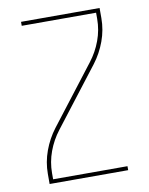

<svg xmlns="http://www.w3.org/2000/svg" viewBox="-83 -796 666 857"><g transform="rotate(-10 250.0 -367.5)"><path d="M72 0V-46Q72 -99 90.5 -149.5Q109 -200 141 -242L343 -504Q374 -544 391.5 -591.5Q409 -639 409 -689V-717H72V-735H428V-689Q428 -636 409.5 -585.5Q391 -535 359 -493L157 -231Q126 -191 108.5 -143.5Q91 -96 91 -46V-18H428V0Z"/></g></svg>

Font: Iosevka Term Curly Thin
Style: Regular
Weight: 100
Designer: Belleve Invis
Foundry: Belleve Invis
Version: Version 32.3.0